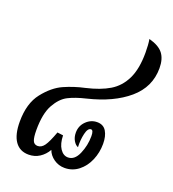

<svg xmlns="http://www.w3.org/2000/svg" viewBox="-136 -846 861 956"><g transform="rotate(20 294.5 -368.0)"><path d="M118 -124Q118 -85 125 -68Q132 -51 151 -51Q171 -51 186 -72Q201 -93 221 -148L252 -144Q253 -100 270 -74.5Q287 -49 312 -49Q347 -49 366.5 -94Q386 -139 386 -188Q386 -220 373 -220Q356 -220 348 -186Q340 -152 342 -114Q328 -119 317.5 -137Q307 -155 307 -179Q307 -215 332 -239.5Q357 -264 390 -264Q423 -264 438.5 -238.5Q454 -213 454 -172Q454 -126 436.5 -85Q419 -44 387 -19Q355 6 314 6Q282 6 256.5 -12Q231 -30 222 -56Q206 -28 180.5 -11.5Q155 5 123 5Q76 5 51 -30.5Q26 -66 26 -135Q26 -232 71 -289Q116 -346 168 -369Q220 -392 276 -404Q350 -421 397.5 -449.5Q445 -478 471 -531.5Q497 -585 497 -671Q497 -714 492 -742Q545 -728 567 -699.5Q589 -671 589 -622Q589 -522 510.5 -455Q432 -388 299 -356Q244 -343 207.5 -324.5Q171 -306 144.5 -258.5Q118 -211 118 -124Z"/></g></svg>

Font: Charmonman
Style: Bold
Weight: 700
Designer: Ekaluck Peanpanawate
Foundry: Cadson Demak Co.,Ltd.
Version: Version 1.000; ttfautohint (v1.6)